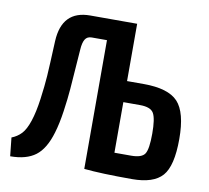

<svg xmlns="http://www.w3.org/2000/svg" viewBox="-78 -777 947 871"><g transform="rotate(10 395.5 -341.0)"><path d="M485 -426H562Q675 -426 719.5 -378.5Q764 -331 764 -208Q764 -84 723.5 -38Q683 8 584 8Q441 8 363 0V-593H293Q272 -593 262.5 -577.5Q253 -562 251 -530Q241 -391 237.5 -346Q234 -301 225.5 -242Q217 -183 204 -140Q181 -62 138.5 -30Q96 2 22 2L13 -83Q39 -93 57.5 -112.5Q76 -132 90 -174Q104 -216 112.5 -278.5Q121 -341 124 -386.5Q127 -432 132 -548Q139 -690 269 -690H485ZM485 -96H562Q611 -96 625 -118Q639 -140 639 -211Q639 -280 625 -304.5Q611 -329 562 -329H485Z"/></g></svg>

Font: Exo 2 Semi Bold Condensed
Style: Regular
Weight: 600
Width: 3
Designer: Natanael Gama
Version: Version 1.001;PS 001.001;hotconv 1.0.70;makeotf.lib2.5.58329